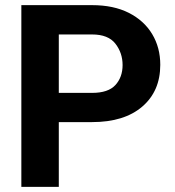

<svg xmlns="http://www.w3.org/2000/svg" viewBox="-20 -731 685 751"><path d="M340.3 -253.4H210V0H63.5V-710.9H340.3Q424.3 -710.9 483.9 -680.7Q543.5 -650.4 575.2 -597.7Q606.9 -544.9 606.9 -477.5Q606.9 -374.5 536.4 -314Q465.8 -253.4 340.3 -253.4ZM340.3 -596.2H210V-367.7H340.3Q403.3 -367.7 431.4 -398.4Q459.5 -429.2 459.5 -476.6Q459.5 -523.9 431.4 -560.1Q403.3 -596.2 340.3 -596.2Z"/></svg>

Font: Vazirmatn FD
Style: Bold
Weight: 700
Designer: Saber Rastikerdar
Foundry: Saber Rastikerdar
Version: Version 33.001